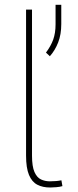

<svg xmlns="http://www.w3.org/2000/svg" viewBox="-20 -791 333 820"><path d="M91.3 0ZM116.7 -750V-126.5Q116.7 -80.1 127.2 -56.4Q137.7 -32.7 155 -24.7Q172.4 -16.6 192.4 -16.6Q221.2 -16.6 242.2 -21L246.6 3.9Q235.8 7.3 220 8.5Q204.1 9.8 194.3 9.8Q162.1 9.8 139.2 -2.2Q116.2 -14.2 103.8 -43.9Q91.3 -73.7 91.3 -126.5V-750ZM241.7 -688.5Q241.7 -643.6 228.3 -609.4Q214.8 -575.2 192.9 -550.8L176.3 -566.4Q197.3 -594.2 207.3 -622.1Q217.3 -649.9 217.3 -687.5V-770.5H241.7Z"/></svg>

Font: Robert Sans Thin
Style: Regular
Weight: 100
Designer: Christian Robertson (extended by Adam Twardoch)
Foundry: Google
Version: Version 12.135;April 2, 2019;FontCreator 11.5.0.2425 64-bit;